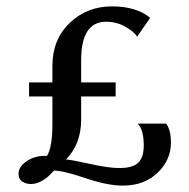

<svg xmlns="http://www.w3.org/2000/svg" viewBox="-20 -576 593 601"><path d="M71 -274V-318H144V-370Q144 -452 198 -504Q252 -556 330 -556Q408 -556 450 -520L409 -461Q402 -475 374 -491.5Q346 -508 312 -508Q234 -508 234 -387V-318H342V-274H234V-201Q234 -126 187 -77Q207 -75 264 -62.5Q321 -50 353 -50Q396 -50 413 -67Q430 -84 430 -121Q430 -170 411 -189H500Q515 -170 515 -129Q515 -75 473 -35Q431 5 365 5Q316 5 247 -18.5Q178 -42 149 -42Q112 0 77 0Q61 0 49.5 -8Q38 -16 38 -32Q38 -55 65 -72.5Q92 -90 127 -88Q144 -114 144 -188V-274Z"/></svg>

Font: Aikya Medium
Style: Regular
Weight: 500
Designer: Neelakash Kshetrimayum (Latin subset based on Merriweather by Eben Sorkin)
Foundry: Brand New Type
Version: Version 1.00 b005